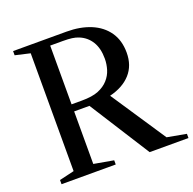

<svg xmlns="http://www.w3.org/2000/svg" viewBox="-133 -897 1038 1032"><g transform="rotate(-20 386.5 -381.0)"><path d="M47 0V-24L132 -44V-718L47 -737.5V-761.5H353.5Q431 -761.5 490.8 -736.8Q550.5 -712 584.2 -663.8Q618 -615.5 618 -545Q618 -471.5 575.2 -424Q532.5 -376.5 455 -357.5L663.5 -44L773 -24V0H551L332 -344.5H244.5V-44L357 -24V0ZM244.5 -385H302.5Q363.5 -385 398.8 -399.5Q434 -414 456 -438.5Q478 -463 487.2 -493.2Q496.5 -523.5 496.5 -555Q496.5 -614.5 472.5 -653Q448.5 -691.5 406 -708.5Q389 -715.5 368.5 -718.2Q348 -721 317 -721H244.5Z"/></g></svg>

Font: Libre Caslon Text
Style: Regular
Weight: 400
Designer: Pablo Impallari, Rodrigo Fuenzalida, Katja Schimmel
Foundry: Pablo Impallari, Rodrigo Fuenzalida
Version: Version 2.000